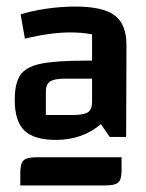

<svg xmlns="http://www.w3.org/2000/svg" viewBox="-20 -768 445 586"><path d="M366 -630 365 -350H315L288 -389Q231 -341 151 -341Q84 -341 54.5 -369.5Q25 -398 25 -463Q25 -514 42 -539Q59 -564 104.5 -573.5Q150 -583 245 -583H261V-663Q232 -669 195 -669Q134 -669 56 -650L43 -724Q77 -735 122 -741.5Q167 -748 210 -748Q294 -748 330 -721Q366 -694 366 -630ZM261 -456V-528H181Q146 -528 133 -519.5Q120 -511 120 -488V-417H201Q236 -417 248.5 -425.5Q261 -434 261 -456ZM91 -288H351V-247Q351 -220 341 -211Q331 -202 301 -202H42V-242Q42 -269 52 -278.5Q62 -288 91 -288Z"/></svg>

Font: Changa Medium
Style: Regular
Weight: 500
Designer: Eduardo Rodriguez Tunni
Foundry: Eduardo Rodriguez Tunni
Version: Version 2.002; ttfautohint (v1.5) -l 8 -r 50 -G 150 -x 14 -H